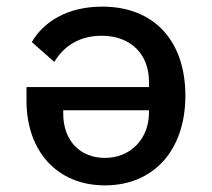

<svg xmlns="http://www.w3.org/2000/svg" viewBox="-20 -548 640 580"><path d="M289 -528C182 -528 111 -481 76 -421L144 -361C173 -409 220 -440 287 -440C376 -440 430 -383 430 -302V-285H60V-244C60 -92 152 12 297 12C444 12 540 -94 540 -259C540 -423 447 -528 289 -528ZM297 -71C221 -71 171 -124 171 -205V-215H430V-208C430 -128 374 -71 297 -71Z"/></svg>

Font: IBM Mono Medium
Style: Regular
Weight: 500
Monospace: yes
Designer: Mike Abbink, Paul van der Laan, Pieter van Rosmalen
Foundry: Bold Monday
Version: Version 2.3